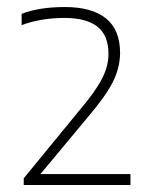

<svg xmlns="http://www.w3.org/2000/svg" viewBox="-20 -458 432 546"><path d="M351 37V68H47.5V49L207 -145.5Q251.5 -198 270 -234Q288.5 -270 288.5 -304.5Q288.5 -357.5 257 -382.2Q225.5 -407 163.5 -407Q96.5 -407 41.5 -386.5V-418.5Q90.5 -438 164.5 -438Q241 -438 281.2 -405.8Q321.5 -373.5 321.5 -307Q321 -265 301.2 -225.5Q281.5 -186 231.5 -127L95 37Z"/></svg>

Font: Encode Sans Semi Expanded Thin
Style: Regular
Weight: 250
Width: 6
Designer: Multiple Designers
Foundry: Impallari Type
Version: Version 2.000